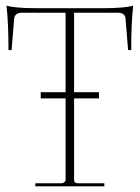

<svg xmlns="http://www.w3.org/2000/svg" viewBox="-20 -659 494 679"><path d="M105 0V-11H198Q203 -11 207.5 -14.5Q212 -18 212 -22V-311H124V-333H212V-614H58Q32 -614 30 -592L21 -482H10Q10 -577 3 -639Q35 -630 108 -630H346Q419 -630 451 -639Q444 -577 444 -482H433L424 -592Q423 -614 396 -614H242V-333H330V-311H242V-22Q242 -11 256 -11H349V0Z"/></svg>

Font: Arapey Thin-Display
Style: Regular
Weight: 100
Designer: Eduardo Rodriguez Tunni
Foundry: Eduardo Rodriguez Tunni
Version: Version 4.000